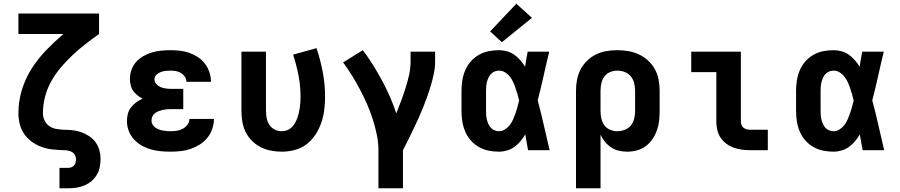

<svg xmlns="http://www.w3.org/2000/svg" viewBox="-20 -808 4840 1033"><path d="M300 205V95H348Q356 95 365 91.5Q374 88 379.5 81Q385 74 387 65Q389 56 389 47Q389 36 383 25.5Q377 15 367 9.5Q357 4 345.5 2Q334 0 322 0Q293 -1 263 -4Q233 -7 205 -17Q177 -27 152.5 -44.5Q128 -62 111 -86Q94 -110 86.5 -139.5Q79 -169 79 -198Q79 -262 97.5 -323.5Q116 -385 150 -438.5Q184 -492 228.5 -538Q273 -584 321 -625H79V-735H513V-625Q476 -599 440 -571Q404 -543 371 -512Q338 -481 308.5 -446.5Q279 -412 256.5 -372Q234 -332 222.5 -288Q211 -244 211 -198Q211 -178 220 -159.5Q229 -141 245.5 -129.5Q262 -118 282 -114.5Q302 -111 322 -110Q346 -110 370 -107.5Q394 -105 416.5 -97Q439 -89 459.5 -75.5Q480 -62 494 -43Q508 -24 514.5 -0.5Q521 23 521 47Q521 70 516.5 92Q512 114 500.5 133Q489 152 472 166.5Q455 181 434.5 189.5Q414 198 392 201.5Q370 205 348 205Z M898 8Q871 8 844 5.5Q817 3 791 -4.5Q765 -12 741.5 -25.5Q718 -39 700 -59Q682 -79 672.5 -104.5Q663 -130 663 -157Q663 -177 668 -196Q673 -215 685 -230.5Q697 -246 713 -257.5Q729 -269 747 -277Q732 -285 719 -295.5Q706 -306 696.5 -319.5Q687 -333 683 -350Q679 -367 679 -383Q679 -408 687.5 -432.5Q696 -457 713 -475.5Q730 -494 752 -506.5Q774 -519 798 -526Q822 -533 847 -535.5Q872 -538 897 -538Q923 -538 949 -535Q975 -532 999 -523.5Q1023 -515 1045 -500.5Q1067 -486 1082.5 -465.5Q1098 -445 1106.5 -420Q1115 -395 1115 -370Q1115 -369 1115 -368.5Q1115 -368 1115 -368H983Q983 -368 983 -368Q983 -368 983 -368Q983 -383 974.5 -395.5Q966 -408 953.5 -415.5Q941 -423 926.5 -425.5Q912 -428 897 -428Q884 -428 870.5 -426.5Q857 -425 844 -420Q831 -415 821 -405Q811 -395 811 -381Q811 -367 821 -356Q831 -345 844 -339.5Q857 -334 871.5 -332Q886 -330 900 -330H966V-221H900Q889 -221 877.5 -220Q866 -219 855 -216.5Q844 -214 833.5 -210Q823 -206 814 -199Q805 -192 800 -181.5Q795 -171 795 -159Q795 -159 795 -159Q795 -159 795 -159Q795 -148 800.5 -138.5Q806 -129 814.5 -122.5Q823 -116 833.5 -112Q844 -108 854.5 -106Q865 -104 876 -103Q887 -102 898 -102Q915 -102 931.5 -104.5Q948 -107 963 -115Q978 -123 988.5 -137Q999 -151 999 -168H1131Q1131 -141 1122 -114.5Q1113 -88 1095.5 -66.5Q1078 -45 1055 -30.5Q1032 -16 1006 -7Q980 2 952.5 5Q925 8 898 8Z M1496 8Q1467 8 1438 2.5Q1409 -3 1383 -16Q1357 -29 1336 -50Q1315 -71 1302 -97Q1289 -123 1284 -152Q1279 -181 1279 -210V-530H1411V-210Q1411 -191 1415 -171.5Q1419 -152 1429.5 -136Q1440 -120 1458 -111Q1476 -102 1495 -102Q1510 -102 1524 -107Q1538 -112 1548.5 -122Q1559 -132 1566.5 -145Q1574 -158 1579 -171.5Q1584 -185 1587.5 -199.5Q1591 -214 1593 -228.5Q1595 -243 1596 -257.5Q1597 -272 1597 -287Q1597 -345 1586 -402Q1575 -459 1557 -514L1683 -549Q1704 -486 1716.5 -420Q1729 -354 1729 -288Q1729 -252 1724.5 -216.5Q1720 -181 1708.5 -147.5Q1697 -114 1677.5 -84Q1658 -54 1629.5 -32Q1601 -10 1566 -1Q1531 8 1496 8Z M2016 205V0Q2016 -43 2007 -85Q1998 -127 1985 -168Q1972 -209 1954.5 -248.5Q1937 -288 1917 -326Q1897 -364 1874.5 -400.5Q1852 -437 1826 -472L1932 -538Q1961 -500 1986.5 -459Q2012 -418 2035 -375.5Q2058 -333 2077.5 -288.5Q2097 -244 2112 -198Q2126 -232 2138.5 -266Q2151 -300 2162 -334.5Q2173 -369 2181 -405Q2189 -441 2189 -477V-530H2321V-477Q2321 -445 2314.5 -413.5Q2308 -382 2299 -351.5Q2290 -321 2279.5 -291Q2269 -261 2257 -231.5Q2245 -202 2232 -172.5Q2219 -143 2205 -114.5Q2191 -86 2177 -57Q2163 -28 2148 0V205Z M2665 8Q2637 8 2609 2.5Q2581 -3 2556.5 -17Q2532 -31 2513 -52.5Q2494 -74 2483 -100Q2472 -126 2467.5 -154Q2463 -182 2463 -210V-320Q2463 -348 2467.5 -376Q2472 -404 2483 -430Q2494 -456 2513 -477.5Q2532 -499 2556.5 -513Q2581 -527 2609 -532.5Q2637 -538 2665 -538Q2687 -538 2708 -532Q2729 -526 2747 -513.5Q2765 -501 2779.5 -484Q2794 -467 2805 -449Q2808 -469 2811.5 -489.5Q2815 -510 2819 -530H2935Q2919 -465 2904.5 -399Q2890 -333 2873 -268Q2891 -201 2906 -134Q2921 -67 2937 0H2821Q2817 -21 2813.5 -42.5Q2810 -64 2806 -85Q2795 -66 2780.5 -48.5Q2766 -31 2748 -18Q2730 -5 2708.5 1.5Q2687 8 2665 8ZM2665 -102Q2682 -102 2697.5 -112Q2713 -122 2723.5 -136Q2734 -150 2741 -166.5Q2748 -183 2754 -200Q2760 -217 2764.5 -234Q2769 -251 2773 -268Q2769 -285 2764 -301.5Q2759 -318 2753.5 -334.5Q2748 -351 2741 -366.5Q2734 -382 2723 -396Q2712 -410 2697 -419Q2682 -428 2665 -428Q2653 -428 2641.5 -423.5Q2630 -419 2621.5 -410Q2613 -401 2608 -390Q2603 -379 2600 -367.5Q2597 -356 2596 -344Q2595 -332 2595 -320V-210Q2595 -198 2596 -186Q2597 -174 2600 -162.5Q2603 -151 2608 -140Q2613 -129 2621.5 -120Q2630 -111 2641.5 -106.5Q2653 -102 2665 -102ZM2680 -581 2617 -639 2758 -788 2842 -712Z M3079 205V-320Q3079 -350 3084.5 -379Q3090 -408 3103.5 -434Q3117 -460 3138.5 -481Q3160 -502 3186.5 -515Q3213 -528 3242 -533Q3271 -538 3301 -538Q3331 -538 3360.5 -533Q3390 -528 3417 -515.5Q3444 -503 3466.5 -482.5Q3489 -462 3503.5 -435.5Q3518 -409 3523.5 -379.5Q3529 -350 3529 -320V-210Q3529 -184 3526 -157.5Q3523 -131 3514 -106Q3505 -81 3490 -59Q3475 -37 3454 -21.5Q3433 -6 3407 1Q3381 8 3355 8Q3332 8 3310 3Q3288 -2 3269 -14.5Q3250 -27 3235.5 -44.5Q3221 -62 3211 -83V205ZM3301 -102Q3321 -102 3341 -109.5Q3361 -117 3374 -133Q3387 -149 3392 -169.5Q3397 -190 3397 -210V-320Q3397 -340 3392 -360.5Q3387 -381 3374 -397Q3361 -413 3341.5 -420.5Q3322 -428 3301 -428Q3281 -428 3262 -420Q3243 -412 3231.5 -396Q3220 -380 3215.5 -360Q3211 -340 3211 -320V-210Q3211 -190 3215.5 -170Q3220 -150 3231.5 -134Q3243 -118 3262 -110Q3281 -102 3301 -102Z M4015 0Q3993 0 3970.5 -3Q3948 -6 3926.5 -14Q3905 -22 3887 -35.5Q3869 -49 3856.5 -68Q3844 -87 3839 -109.5Q3834 -132 3834 -155V-420H3699V-530H3966V-155Q3966 -145 3969.5 -136Q3973 -127 3980 -121Q3987 -115 3996.5 -112.5Q4006 -110 4015 -110H4111V0Z M4465 8Q4437 8 4409 2.5Q4381 -3 4356.5 -17Q4332 -31 4313 -52.5Q4294 -74 4283 -100Q4272 -126 4267.5 -154Q4263 -182 4263 -210V-320Q4263 -348 4267.5 -376Q4272 -404 4283 -430Q4294 -456 4313 -477.5Q4332 -499 4356.5 -513Q4381 -527 4409 -532.5Q4437 -538 4465 -538Q4487 -538 4508 -532Q4529 -526 4547 -513.5Q4565 -501 4579.5 -484Q4594 -467 4605 -449Q4608 -469 4611.5 -489.5Q4615 -510 4619 -530H4735Q4719 -465 4704.5 -399Q4690 -333 4673 -268Q4691 -201 4706 -134Q4721 -67 4737 0H4621Q4617 -21 4613.5 -42.5Q4610 -64 4606 -85Q4595 -66 4580.5 -48.5Q4566 -31 4548 -18Q4530 -5 4508.5 1.5Q4487 8 4465 8ZM4465 -102Q4482 -102 4497.5 -112Q4513 -122 4523.5 -136Q4534 -150 4541 -166.5Q4548 -183 4554 -200Q4560 -217 4564.5 -234Q4569 -251 4573 -268Q4569 -285 4564 -301.5Q4559 -318 4553.5 -334.5Q4548 -351 4541 -366.5Q4534 -382 4523 -396Q4512 -410 4497 -419Q4482 -428 4465 -428Q4453 -428 4441.5 -423.5Q4430 -419 4421.5 -410Q4413 -401 4408 -390Q4403 -379 4400 -367.5Q4397 -356 4396 -344Q4395 -332 4395 -320V-210Q4395 -198 4396 -186Q4397 -174 4400 -162.5Q4403 -151 4408 -140Q4413 -129 4421.5 -120Q4430 -111 4441.5 -106.5Q4453 -102 4465 -102Z"/></svg>

Font: Iosevka Curly XBdEx
Style: Regular
Weight: 800
Width: 7
Monospace: yes
Designer: Belleve Invis
Foundry: Belleve Invis
Version: Version 11.1.0; ttfautohint (v1.8.3)